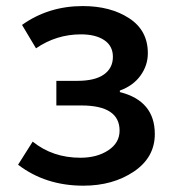

<svg xmlns="http://www.w3.org/2000/svg" viewBox="-20 -584 560 617"><path d="M248 12.7Q126 12.7 38.1 -54.7L85 -128.9Q149.4 -77.1 238.3 -77.1Q292 -77.1 328.1 -101.1Q364.3 -125 364.3 -164.1Q364.3 -245.1 241.2 -245.1H161.1V-324.2H228.5Q285.2 -324.2 314 -344.7Q342.8 -365.2 342.8 -401.4Q342.8 -436.5 314.9 -455.1Q287.1 -473.6 240.2 -473.6Q161.1 -473.6 95.7 -428.7L50.8 -503.9Q135.7 -564.5 246.1 -564.5Q335 -564.5 395 -525.4Q455.1 -486.3 455.1 -413.1Q455.1 -374 431.6 -341.3Q408.2 -308.6 365.2 -293V-288.1Q477.5 -259.8 477.5 -153.3Q477.5 -78.1 410.2 -32.7Q342.8 12.7 248 12.7Z"/></svg>

Font: Gen Shin Gothic Medium
Style: Regular
Weight: 500
Designer: [Source Han Sans]
Ryoko NISHIZUKA  (kana & ideographs); Paul D. Hunt (Latin, Greek & Cyrillic); Wenlong ZHANG  (bopomofo
Version: Version 1.002.20150607